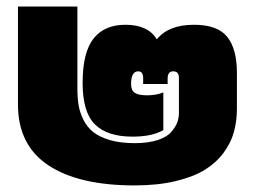

<svg xmlns="http://www.w3.org/2000/svg" viewBox="-20 -560 783 590"><path d="M394 9.8Q221.7 9.8 128.4 -52.2Q35.2 -114.3 35.2 -238.8V-540H217.8V-288.1Q217.8 -259.8 221.4 -237.3Q225.1 -214.8 236.3 -192.1Q247.6 -169.4 266.4 -154.3Q285.2 -139.2 317.6 -129.6Q350.1 -120.1 394 -120.1Q435.5 -120.1 464.4 -129.6Q493.2 -139.2 506.3 -154.5Q519.5 -169.9 524.7 -183.8Q529.8 -197.8 529.8 -212.9V-320.8Q529.8 -340.8 512.2 -340.8Q495.1 -340.8 495.1 -317.9V-301.8H419.9V-319.8Q419.9 -340.8 404.8 -340.8Q382.8 -340.8 382.8 -301.8Q382.8 -282.2 394.3 -274.7Q405.8 -267.1 432.1 -267.1Q459 -267.1 481.9 -275.9V-160.2Q447.3 -140.1 387.2 -140.1Q310.1 -140.1 272 -177.5Q233.9 -214.8 233.9 -305.2Q233.9 -398.9 267.3 -441.4Q300.8 -483.9 365.2 -483.9Q435.1 -483.9 461.9 -439Q497.6 -483.9 576.2 -483.9Q648.4 -483.9 678.2 -446.8Q708 -409.7 708 -335.9V-226.1Q708 -187.5 698.7 -154.1Q689.5 -120.6 666.5 -89.8Q643.6 -59.1 608.4 -37.6Q573.2 -16.1 518.6 -3.2Q463.9 9.8 394 9.8Z"/></svg>

Font: Kanit Black
Style: Regular
Weight: 900
Designer: Katatrad Team
Foundry: CadsonDemak
Version: Version 1.000;PS 001.000;hotconv 1.0.88;makeotf.lib2.5.64775